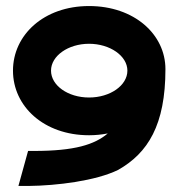

<svg xmlns="http://www.w3.org/2000/svg" viewBox="-20 -605 592 636"><path d="M74 11C169 10 297 -6 371 -42C470 -98 528 -191 528 -376C528 -491 425 -585 275 -585C125 -585 23 -489 23 -371C23 -253 125 -157 275 -157C296 -157 316 -159 337 -163C293 -126 228 -105 92 -105H73L41 11ZM275 -282C205 -282 149 -322 149 -371C149 -420 206 -460 275 -460C344 -460 402 -420 402 -371C402 -322 345 -282 275 -282Z"/></svg>

Font: Charger
Style: Hemi
Weight: 900
Designer: Jasper
Foundry: Cannot Into Space Fonts
Version: Version 0.99